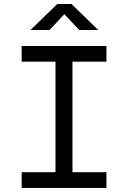

<svg xmlns="http://www.w3.org/2000/svg" viewBox="-20 -918 626 938"><path d="M85.9 0V-76.7H251V-616.7H85.9V-693.4H500V-616.7H334V-76.7H500V0ZM128.9 -771.5 259.8 -898.4H329.1L460 -771.5H367.2L294.4 -848.6L221.7 -771.5Z"/></svg>

Font: Cascadia Code PL SemiLight
Style: Regular
Weight: 350
Monospace: yes
Designer: Aaron Bell
Foundry: Saja Typeworks
Version: Version 2404.023; ttfautohint (v1.8.4)